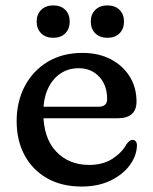

<svg xmlns="http://www.w3.org/2000/svg" viewBox="-20 -675 563 707"><path d="M482.7 -300.8Q482.7 -270.6 465.3 -255.1Q447.9 -239.6 415.1 -239.6H102.7V-282H342.9Q374.5 -282 374.5 -310.4Q374.5 -361.4 345.2 -392.6Q315.9 -423.8 269.3 -423.8Q231.5 -423.8 202.1 -403.9Q172.7 -384 156.1 -347.4Q139.5 -310.8 139.5 -260.4Q139.5 -167 186.5 -117.4Q233.4 -67.7 308.3 -67.7Q359.8 -67.7 394.9 -90.9Q429.9 -114.1 446.1 -144.5Q452.8 -152.7 457.7 -156.5Q462.5 -160.3 468.5 -159.9Q475.7 -159.7 480 -154.4Q484.3 -149 484.3 -138.7Q482.8 -99.9 457 -65.6Q431.2 -31.2 386.1 -9.7Q340.9 11.9 280.8 11.9Q207.2 11.9 153.4 -18.6Q99.6 -49.2 70.4 -103.6Q41.3 -158 41.3 -228.8Q41.3 -300.5 71 -357.3Q100.8 -414.1 155.2 -447.2Q209.7 -480.2 283.7 -480.2Q342.7 -480.2 387.5 -457Q432.3 -433.7 457.5 -393.3Q482.7 -352.8 482.7 -300.8ZM176.1 -535.8Q148.4 -535.8 131.7 -552.2Q115 -568.7 115 -595.5Q115 -622.3 131.7 -638.7Q148.4 -655.1 176.1 -655.1Q204 -655.1 220.4 -638.7Q236.7 -622.3 236.7 -595.5Q236.7 -568.9 220.4 -552.3Q204 -535.8 176.1 -535.8ZM375.4 -535.8Q347.7 -535.8 331 -552.2Q314.3 -568.7 314.3 -595.5Q314.3 -622.3 331 -638.7Q347.7 -655.1 375.4 -655.1Q403.7 -655.1 420.2 -638.7Q436.6 -622.3 436.6 -595.5Q436.6 -568.9 420.2 -552.3Q403.7 -535.8 375.4 -535.8Z"/></svg>

Font: Fraunces SuperSoft
Style: Regular
Weight: 900
Version: Version 1.000;[b76b70a41]